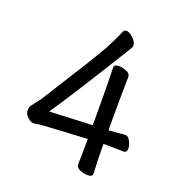

<svg xmlns="http://www.w3.org/2000/svg" viewBox="-133 -823 866 946"><g transform="rotate(20 300.0 -350.0)"><path d="M433 17Q413 17 391.5 8.5Q370 0 370 -17Q372 -87 372 -151Q124 -138 113.5 -135Q103 -132 92 -132Q79 -132 62 -148Q45 -164 45 -182Q45 -198 53.5 -210.5Q62 -223 71.5 -234.5Q81 -246 88 -255Q275 -550 305 -606Q335 -662 353 -706Q358 -717 370 -717Q380 -717 394 -707Q426 -683 426 -657Q426 -651 404 -617Q220 -319 147 -213L372 -223Q372 -418 369 -525Q369 -541 394 -541Q413 -541 434 -532.5Q455 -524 455 -507Q453 -418 453 -226L506 -230Q528 -233 540 -233Q555 -233 565.5 -212Q576 -191 576 -175Q576 -153 559 -153L466 -155L453 -154Q453 -80 457 1Q457 17 433 17Z"/></g></svg>

Font: LXGW WenKai TC
Style: Bold
Weight: 700
Designer: LXGW / Fontworks Inc.
Foundry: LXGW / Fontworks Inc.
Version: Version 1.330;April 28, 2024